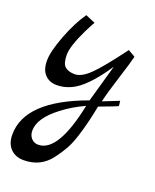

<svg xmlns="http://www.w3.org/2000/svg" viewBox="-147 -472 739 914"><g transform="rotate(20 222.0 -15.5)"><path d="M-6.8 263.2Q-6.8 90.3 283.2 -15.1L336.9 -205.1Q251 -76.2 182.1 -45.9Q147.9 -29.8 110.6 -29.8Q73.2 -29.8 50.5 -54Q27.8 -78.1 27.8 -124Q27.8 -169.9 59.3 -252.4Q90.8 -335 129.9 -391.1L179.2 -370.1Q176.3 -367.2 150.9 -316.9Q106.9 -226.1 106.9 -182.1Q106.9 -138.2 124 -123Q141.1 -107.9 174.1 -107.9Q207 -107.9 248.5 -147.5Q290 -187 377 -304.2L413.1 -283.2Q405.3 -250 377.7 -163.6Q350.1 -77.1 339.8 -30.8L420.9 -63L423.8 -37.1Q419.9 -34.2 331.1 -1Q318.8 64.9 300.5 129.4Q282.2 193.8 263.7 227.5Q245.1 261.2 220.2 293.9Q170.4 359.9 85 359.9Q43 359.9 18.1 334Q-6.8 308.1 -6.8 263.2ZM76.2 212.9Q76.2 236.8 90.1 252Q104 267.1 125 267.1Q225.1 267.1 276.9 15.1Q213.9 43.9 166 81.1Q76.2 148.9 76.2 212.9Z"/></g></svg>

Font: Marck Script
Style: Regular
Weight: 400
Designer: Denis Masharov, Marck Fogel
Foundry: Denis Masharov
Version: Version 1.002